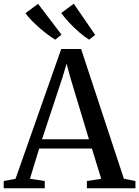

<svg xmlns="http://www.w3.org/2000/svg" viewBox="-34 -1012 748 1032"><path d="M49.5 -51 295 -748.5H402L632 -51L694 -39V0H433V-39L510 -51L460 -213.5H176.5L127 -51L206.5 -39V0H-14V-39ZM444 -263.5 344.5 -593.5 324 -669.5 300.5 -592 192 -263.5ZM262.5 -799Q245 -809.5 222.8 -826Q200.5 -842.5 178 -862.2Q155.5 -882 135.8 -902.2Q116 -922.5 103 -941L170.5 -991.5L296.5 -826L263.5 -799ZM444.5 -799Q421 -813.5 392.8 -837.8Q364.5 -862 338.5 -889.8Q312.5 -917.5 295 -942L362.5 -992L477.5 -824.5L445.5 -799Z"/></svg>

Font: Merriweather 60pt
Style: Regular
Weight: 400
Version: Version 2.100